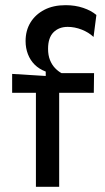

<svg xmlns="http://www.w3.org/2000/svg" viewBox="-20 -723 408 743"><path d="M119 0V-364H27V-437L157 -429V-446Q131 -456 114 -473Q97 -490 88 -513.5Q79 -537 79 -564Q79 -605 98 -636Q117 -667 151.5 -685Q186 -703 234 -703Q271 -703 302 -692.5Q333 -682 353 -665L342 -580Q323 -598 296 -608.5Q269 -619 242 -619Q208 -619 187 -598Q166 -577 166 -534Q166 -509 173.5 -490.5Q181 -472 193 -459.5Q205 -447 218 -440H344L343 -364H209V0Z"/></svg>

Font: Bricolage Grotesque 18pt
Style: Regular
Weight: 400
Version: Version 1.001;gftools[0.9.33.dev8+g029e19f]